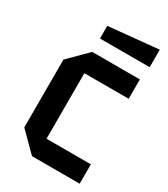

<svg xmlns="http://www.w3.org/2000/svg" viewBox="-181 -810 781 893"><g transform="rotate(30 210.0 -363.0)"><path d="M42 -98V-462L140 -560H396V-456H158V-104H396V0H140ZM140 -632V-700L407 -726V-632Z"/></g></svg>

Font: Tektur SemiCondensed Medium
Style: Regular
Weight: 500
Width: 4
Designer: Adam Jagosz
Foundry: Adam Jagosz
Version: Version 1.005;gftools[0.9.30]